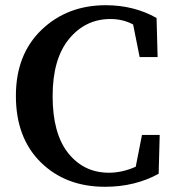

<svg xmlns="http://www.w3.org/2000/svg" viewBox="-20 -700 667 737"><path d="M525 -182H593L589 -33Q498 17 383 17Q232 17 136.5 -77Q41 -171 41 -332Q41 -491 139.5 -585.5Q238 -680 386 -680Q494 -680 581 -631L585 -481H516L491 -606Q452 -627 404 -627Q308 -627 245 -550.5Q182 -474 182 -331Q182 -187 242 -112Q302 -37 398 -37Q449 -37 501 -60Z"/></svg>

Font: TypoPRO Source Serif Pro
Style: Regular
Weight: 600
Designer: Frank Grießhammer
Foundry: Adobe Systems Incorporated
Version: Version 1.017;PS 1.0;hotconv 1.0.79;makeotf.lib2.5.61930